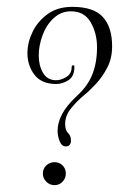

<svg xmlns="http://www.w3.org/2000/svg" viewBox="-20 -541 387 560"><path d="M172 -114Q160 -114 154 -129Q148 -144 148 -160Q148 -183 161 -208Q174 -233 205 -262Q236 -290 249.5 -324.5Q263 -359 263 -403Q263 -444 244.5 -476Q226 -508 187 -508Q158 -508 136.5 -488Q115 -468 104 -438Q93 -408 93 -379Q93 -350 105.5 -328.5Q118 -307 144 -307Q158 -307 173.5 -316.5Q189 -326 189 -345Q189 -350 193 -350.5Q197 -351 197 -346Q197 -318 179.5 -307Q162 -296 144 -296Q101 -296 80.5 -323Q60 -350 60 -386Q60 -417 75 -448Q90 -479 119 -500Q148 -521 191 -521Q253 -521 280 -491.5Q307 -462 307 -406Q307 -371 293 -344Q279 -317 260.5 -297Q242 -277 226 -264Q203 -245 186.5 -224Q170 -203 170 -180Q170 -161 178.5 -153Q187 -145 187 -131Q187 -124 183.5 -119Q180 -114 172 -114ZM139 -1Q125 -1 115 -11Q105 -21 105 -35Q105 -49 115 -58.5Q125 -68 139 -68Q153 -68 162.5 -58.5Q172 -49 172 -35Q172 -21 162.5 -11Q153 -1 139 -1Z"/></svg>

Font: Updock
Style: Regular
Weight: 400
Designer: Robert E. Leuschke
Foundry: Robert E. Leuschke
Version: Version 1.010; ttfautohint (v1.8.4.7-5d5b)